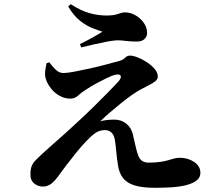

<svg xmlns="http://www.w3.org/2000/svg" viewBox="-20 -854 1040 915"><path d="M718 41Q658 41 621 29.5Q584 18 565.5 -6.5Q547 -31 542 -68Q537 -99 534.5 -128Q532 -157 528 -184Q524 -211 511 -222.5Q498 -234 480 -234Q453 -234 431.5 -218Q410 -202 389 -179Q367 -156 343.5 -127Q320 -98 298.5 -69.5Q277 -41 260 -18Q242 8 224.5 21.5Q207 35 184 35Q161 35 143 20.5Q125 6 125 -21Q125 -47 131 -62.5Q137 -78 149.5 -90Q162 -102 179 -119Q200 -138 231 -165.5Q262 -193 293.5 -221Q325 -249 348 -271Q385 -305 423.5 -342.5Q462 -380 494 -413Q526 -446 545 -466Q561 -486 554 -494.5Q547 -503 523 -496Q510 -492 488 -481.5Q466 -471 441 -457.5Q416 -444 393 -429Q366 -412 351.5 -398Q337 -384 315 -384Q288 -384 264 -397.5Q240 -411 223.5 -432Q207 -453 200 -473Q193 -492 195 -512Q197 -532 202 -553L215 -557Q229 -538 245.5 -522Q262 -506 282 -506Q300 -506 334.5 -512.5Q369 -519 409.5 -528Q450 -537 487.5 -547Q525 -557 550 -564Q567 -569 576.5 -579Q586 -589 600 -589Q614 -589 636 -580.5Q658 -572 680 -557.5Q702 -543 717 -525.5Q732 -508 732 -489Q732 -476 719 -466Q706 -456 687.5 -447Q669 -438 651 -428Q634 -419 609.5 -402Q585 -385 558.5 -363.5Q532 -342 505.5 -319.5Q479 -297 458 -276Q472 -280 490 -282Q508 -284 524 -284Q558 -284 582 -264.5Q606 -245 613 -214Q619 -189 625.5 -160Q632 -131 637 -118Q643 -98 655.5 -88.5Q668 -79 688 -79Q722 -79 744.5 -82.5Q767 -86 782 -90.5Q797 -95 809.5 -98.5Q822 -102 837 -102Q876 -102 905.5 -82Q935 -62 935 -30Q935 -8 917 6Q899 20 868.5 28Q838 36 799 38.5Q760 41 718 41ZM361 -644Q392 -659 420 -674.5Q448 -690 468 -703Q449 -709 420.5 -720Q392 -731 361.5 -755Q331 -779 305 -823L317 -834Q367 -802 408 -791Q449 -780 488 -780Q522 -780 542 -787.5Q562 -795 576 -795Q601 -795 625 -781.5Q649 -768 665 -745.5Q681 -723 681 -696Q681 -681 669 -668.5Q657 -656 632 -656Q604 -656 580 -659Q556 -662 538 -662Q518 -661 487 -655Q456 -649 423.5 -641.5Q391 -634 367 -628Z"/></svg>

Font: Noto Serif TC ExtraBold
Style: Regular
Weight: 800
Designer: Ryoko NISHIZUKA 西塚涼子 (kana & ideographs); Frank Grießhammer (Latin, Greek & Cyrillic); Wenlong ZHANG 张文龙 (bopomofo); San
Foundry: Adobe
Version: Version 2.002-H1;hotconv 1.1.0;makeotfexe 2.6.0